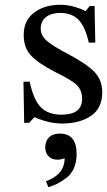

<svg xmlns="http://www.w3.org/2000/svg" viewBox="-20 -505 447 802"><path d="M78 -164H104Q120 -88 150.5 -57Q181 -26 237 -26Q323 -26 323 -92Q323 -127 302 -148.5Q281 -170 211 -204Q139 -241 109 -273.5Q79 -306 79 -359Q79 -419 122 -452Q165 -485 232 -485Q283 -485 337 -459H338L355 -480H375L378 -327H351Q335 -396 307 -423.5Q279 -451 231 -451Q195 -451 172.5 -434Q150 -417 150 -385Q150 -357 175.5 -334.5Q201 -312 267 -278Q342 -238 374.5 -204.5Q407 -171 407 -119Q407 -53 360 -21Q313 11 239 11Q186 11 125 -15H123L102 8H81ZM182 277 172 252Q250 224 250 156Q234 162 219 162Q197 162 183 148Q169 134 169 110Q169 85 184.5 69Q200 53 230 53Q300 53 300 138Q300 172 288.5 198Q277 224 255.5 239.5Q234 255 219 262.5Q204 270 182 277Z"/></svg>

Font: myMathFont
Style: Regular
Weight: 400
Designer: Ross Mills, John Hudson & Paul Hanslow, Tiro Typeworks Ltd; with prior portions MicroPress Inc., and Coen Hoffman. Math 
Foundry: Tiro Typeworks Ltd
Version: Version 2.13 b171